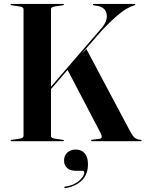

<svg xmlns="http://www.w3.org/2000/svg" viewBox="-20 -720 742 979"><path d="M240 -27Q240 -16 259.5 -13L300 -7Q306 -6 306 -3Q306 0 301 0H39Q34 0 34 -3Q34 -6 40 -7L80.5 -13Q100 -16 100 -27V-673Q100 -684 80.5 -687L40 -693Q34 -694 34 -697Q34 -700 39 -700H301Q306 -700 306 -697Q306 -694 300 -693L259.5 -687Q240 -684 240 -673V-278L490 -567.5Q527.5 -607 524.5 -642.5Q521.5 -678 484 -688.5L458 -693Q453.5 -694.5 453.5 -697Q453.5 -700 457.5 -700H666Q670 -700 670 -697Q670 -694.5 665 -693Q646 -687 625 -675Q604 -663 574.5 -637.8Q545 -612.5 500.5 -566L393 -442.5L420.5 -470L644 -49.5Q655.5 -28 666 -18.5Q676.5 -9 697 -7Q702 -7 702 -3.5Q702 0 697 0H448.5Q444.5 0 444.5 -3.5Q444.5 -7 449 -7.5L488.5 -12.5Q496 -13.5 498.2 -20Q500.5 -26.5 492.5 -42.5L324.5 -363.5L240 -265.5ZM368.5 151Q336 151 321.2 135.5Q306.5 120 306.5 99Q306.5 74 323 58.2Q339.5 42.5 366 42.5Q395 42.5 411.8 61.8Q428.5 81 428.5 117Q428.5 169 397.5 199.8Q366.5 230.5 314 239Q309 240 308 236.5Q307 232.5 311.5 231.5Q356.5 225.5 383 202Q409.5 178.5 409.5 160Q409.5 151 401.5 151Z"/></svg>

Font: Fraunces 144pt SemiBold
Style: Regular
Weight: 600
Version: Version 1.000;[0bf87f6ff]